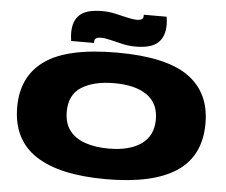

<svg xmlns="http://www.w3.org/2000/svg" viewBox="-61 -1007 1280 1088"><g transform="rotate(5 579.5 -463.5)"><path d="M581 10Q315 10 179.5 -79.5Q44 -169 44 -354Q44 -529 172 -619.5Q300 -710 581 -710Q859 -710 987 -620Q1115 -530 1115 -354Q1115 -168 980.5 -79Q846 10 581 10ZM581 -164Q699 -164 766 -211.5Q833 -259 833 -352Q833 -443 767 -489.5Q701 -536 581 -536Q465 -536 395.5 -492.5Q326 -449 326 -352Q326 -286 358 -244.5Q390 -203 447.5 -183.5Q505 -164 581 -164ZM316 -753Q314 -766 313 -778Q312 -790 312 -800Q312 -868 350 -902.5Q388 -937 477 -937Q514 -937 550.5 -929Q587 -921 620 -913Q653 -905 677 -905Q693 -905 703 -910.5Q713 -916 713 -930Q713 -935 713 -937H843Q845 -925 846 -913Q847 -901 847 -890Q847 -824 809 -788.5Q771 -753 681 -753Q644 -753 607 -761.5Q570 -770 538 -778Q506 -786 482 -786Q446 -786 446 -761Q446 -759 446 -757.5Q446 -756 446 -753Z"/></g></svg>

Font: Georama Extra Expanded ExtraBold
Style: Regular
Weight: 800
Width: 8
Designer: Jean-Baptiste Levee
Foundry: Production Type
Version: Version 1.000